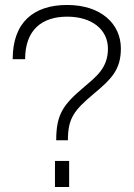

<svg xmlns="http://www.w3.org/2000/svg" viewBox="-20 -752 537 772"><path d="M206 -188H253C253 -278 279 -309 357 -375C428 -434 466 -472 466 -557C466 -657 385 -732 250 -732C116 -732 31 -663 31 -514H81C81 -633 150 -685 250 -685C350 -685 414 -633 414 -556C414 -479 367 -444 319 -403C235 -332 206 -294 206 -188ZM201 0H258V-105H201Z"/></svg>

Font: Aspekta 200
Style: Regular
Weight: 200
Designer: Ivo Dolenc
Version: Version 2.000